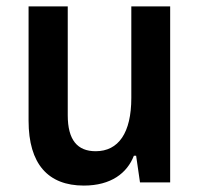

<svg xmlns="http://www.w3.org/2000/svg" viewBox="-20 -568 627 598"><path d="M241 10C326 10 376 -29 397 -83H404L416 0H510V-548H389V-263C389 -154 349 -97 278 -97C221 -97 191 -132 191 -209V-548H69V-192C69 -57 130 10 241 10Z"/></svg>

Font: Noto Sans Thai SemiCondensed Semi
Style: Regular
Weight: 600
Width: 4
Designer: Monotype Design Team
Foundry: Monotype Imaging Inc.
Version: Version 1.901